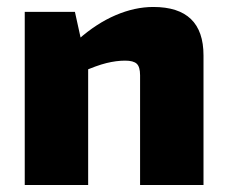

<svg xmlns="http://www.w3.org/2000/svg" viewBox="-20 -531 652 551"><path d="M420 -511Q564 -511 564 -372V0H382V-315Q382 -339 372.5 -348Q363 -357 339 -357Q314 -357 285.5 -350Q257 -343 214 -324L205 -418Q257 -464 312 -487.5Q367 -511 420 -511ZM195 -497 217 -397 233 -384V0H51V-497Z"/></svg>

Font: Exo 2 ExtraBold
Style: Regular
Weight: 800
Designer: Natanael Gama
Foundry: Natanael Gama
Version: Version 2.010